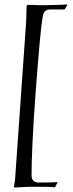

<svg xmlns="http://www.w3.org/2000/svg" viewBox="-20 -710 324 852"><path d="M49 122Q43 123 42 119Q42 117 42.5 113.5Q43 110 44 105Q45 99 46 93.5Q47 88 47 84L96 -613L98 -680Q98 -687 103 -688L102 -689H107Q107 -689 106.5 -689Q106 -689 103 -688Q106 -688 123 -688Q124 -688 131.5 -688Q139 -688 153 -687H180Q198 -687 223 -688Q248 -689 280 -690L267 -668H199Q175 -665 171 -642Q164 -610 156 -520.5Q148 -431 137 -285Q128 -160 124 -72Q120 16 120 67Q120 100 152 100Q182 100 203 99.5Q224 99 236 98Q225 121 223 121Q198 119 176.5 119Q155 119 137 119Q122 119 109 119Q96 119 85 120Z"/></svg>

Font: Luxurious Roman
Style: Regular
Weight: 400
Designer: Robert E. Leuschke
Foundry: Robert E. Leuschke
Version: Version 1.010; ttfautohint (v1.8.3)